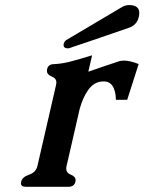

<svg xmlns="http://www.w3.org/2000/svg" viewBox="-20 -713 559 743"><path d="M259.8 -530.8Q249 -525.9 243.7 -525.9Q222.7 -525.9 226.6 -543.9Q228 -550.8 235.8 -557.6L450.2 -684.6Q464.4 -693.4 479.5 -693.4Q519 -693.4 519 -662.6Q519 -655.8 517.1 -647.5Q509.8 -615.7 477.5 -605Q262.2 -530.8 259.8 -530.8ZM288.1 -290.5 237.8 -71.3Q236.3 -65.9 236.3 -61Q236.3 -43.9 253.9 -37.1Q272.9 -29.8 272.5 -15.6Q272.5 -13.2 272 -10.3Q267.6 9.8 245.1 9.8H79.6Q61 9.8 61 -3.9Q61 -6.8 62 -10.3Q66.4 -28.3 92.8 -37.1Q119.1 -45.9 125 -71.3L196.8 -383.8Q197.8 -388.7 198.2 -393.1Q198.2 -410.2 180.2 -417Q161.6 -424.3 161.6 -439Q161.6 -441.9 162.1 -444.8Q166.5 -464.8 189 -464.8Q220.2 -466.3 252 -474.6Q284.2 -482.9 336.4 -499L321.8 -435.5L377 -454.6Q418 -468.8 440.9 -476.1Q450.2 -478.5 460.9 -478.5Q481.4 -478.5 516.6 -465.3L472.2 -326.7H428.7Q426.3 -397.9 381.8 -397.9Q377 -397.9 372.6 -397.5Q342.3 -394.5 320.8 -364.3Q299.8 -334 288.1 -290.5Z"/></svg>

Font: Caudex
Style: Bold
Weight: 700
Italic angle: -13°
Version: Version 1.04